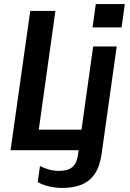

<svg xmlns="http://www.w3.org/2000/svg" viewBox="-20 -740 640 946"><path d="M32 0 129 -686H253L171 -101H405L406 0ZM288 186Q253 186 220 178Q187 170 166 157L177 78Q194 87 218.5 94.5Q243 102 269 102Q291 102 310.5 97Q330 92 344.5 75Q359 58 364 24L439 -511H555L481 16Q472 81 446 118Q420 155 379.5 170.5Q339 186 288 186ZM436 -605 452 -720H595L579 -605Z"/></svg>

Font: Chivo Mono Medium Medium
Style: Italic
Weight: 500
Italic angle: -8.05°
Monospace: yes
Version: Version 1.008